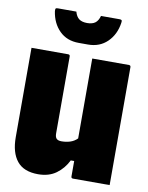

<svg xmlns="http://www.w3.org/2000/svg" viewBox="-102 -1022 853 1105"><g transform="rotate(10 325.0 -470.0)"><path d="M198 10Q114 10 74.5 -39Q35 -88 35 -178V-700H249Q260 -700 260 -689V-240Q260 -218 269 -209Q278 -200 298 -200Q325 -200 348.5 -207.5Q372 -215 390 -233V-700H604Q615 -700 615 -689V0H401Q390 0 390 -11V-101H370Q346 -52 303.5 -21Q261 10 198 10ZM397 -950H505Q515 -950 518 -946.5Q521 -943 519 -931Q509 -862 464.5 -818.5Q420 -775 352 -775H298Q228 -775 184.5 -818.5Q141 -862 131 -931Q130 -943 132.5 -946.5Q135 -950 145 -950H253Q261 -921 278 -908.5Q295 -896 325 -896Q355 -896 372 -908.5Q389 -921 397 -950Z"/></g></svg>

Font: Recursive Sn Lnr St XBk
Style: Regular
Weight: 1000
Version: Version 1.079;hotconv 1.0.112;makeotfexe 2.5.65598; ttfautoh